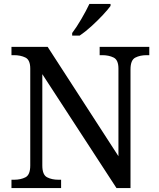

<svg xmlns="http://www.w3.org/2000/svg" viewBox="-20 -951 803 971"><path d="M38 0V-42H51Q85 -42 109 -54.5Q133 -67 133 -114V-604Q133 -648 108.5 -660Q84 -672 51 -672H38V-714H221L579 -161V-604Q579 -648 554.5 -660Q530 -672 497 -672H484V-714H735V-672H722Q688 -672 664 -659.5Q640 -647 640 -600V0H569L194 -576V-114Q194 -67 218 -54.5Q242 -42 276 -42H289V0ZM345 -784Q367 -813 391.5 -855Q416 -897 432 -931H539V-921Q527 -904 500 -875Q473 -846 441.5 -817.5Q410 -789 383 -771H345Z"/></svg>

Font: Noto Serif Dives Akuru
Style: Regular
Weight: 400
Designer: Fernando Caro
Foundry: Fernando Caro
Version: Version 2.000; ttfautohint (v1.8.4.7-5d5b)